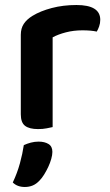

<svg xmlns="http://www.w3.org/2000/svg" viewBox="-20 -508 437 766"><path d="M190 -1Q181 1 166 4Q151 7 132 7Q97 7 80 -6Q63 -19 63 -52V-369Q63 -395 75 -413Q87 -431 110 -445Q141 -464 186.5 -476Q232 -488 285 -488Q380 -488 380 -429Q380 -415 375.5 -402.5Q371 -390 366 -382Q343 -387 309 -387Q274 -387 243 -379Q212 -371 190 -359ZM138 212Q125 226 110.5 232Q96 238 79 238Q49 238 31 220Q49 182 59.5 143.5Q70 105 75 71Q88 65 103 61Q118 57 134 57Q158 57 173.5 66.5Q189 76 189 98Q189 110 184.5 126Q180 142 172.5 158Q165 174 156 188.5Q147 203 138 212Z"/></svg>

Font: Baloo 2 SemiBold
Style: Regular
Weight: 600
Designer: Sarang Kulkarni and Ek Type
Foundry: Ek Type
Version: Version 1.640;hotconv 1.0.111;makeotfexe 2.5.65597; ttfautoh